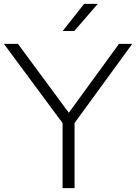

<svg xmlns="http://www.w3.org/2000/svg" viewBox="-31 -965 698 985"><path d="M290 0V-333.5L-11 -740H61L322 -386.5L579.5 -740H647.5L351.5 -334V0ZM290.5 -806 400.5 -945H470.5L350 -806Z"/></svg>

Font: Encode Sans Expanded Light
Style: Regular
Weight: 300
Width: 7
Designer: Multiple Designers
Foundry: Impallari Type
Version: Version 3.000; ttfautohint (v1.8.3) -l 8 -r 50 -G 200 -x 14 